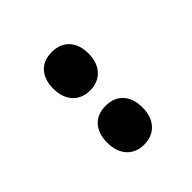

<svg xmlns="http://www.w3.org/2000/svg" viewBox="6 -986 590 590"><g transform="rotate(45 301.0 -690.5)"><path d="M108.9 -689.9Q108.9 -726.6 131.3 -746.8Q153.8 -767.1 191.9 -767.1Q230.5 -767.1 253.2 -746.3Q275.9 -725.6 275.9 -689.9Q275.9 -655.3 253.2 -634.5Q230.5 -613.8 191.9 -613.8Q153.8 -613.8 131.3 -633.8Q108.9 -653.8 108.9 -689.9ZM342.8 -689.9Q342.8 -726.6 365.2 -746.8Q387.7 -767.1 426.8 -767.1Q465.8 -767.1 488.5 -746.1Q511.2 -725.1 511.2 -689.9Q511.2 -655.3 488.5 -634.5Q465.8 -613.8 426.8 -613.8Q387.2 -613.8 365 -634Q342.8 -654.3 342.8 -689.9Z"/></g></svg>

Font: Sahel Black FD
Style: Black-FD
Weight: 900
Foundry: Saber Rastikerdar (saber.rastikerdar@gmail.com)
Version: Version 3.3.1